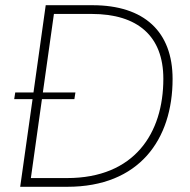

<svg xmlns="http://www.w3.org/2000/svg" viewBox="-20 -717 728 737"><path d="M57.5 0H238.5C514.5 0 642.5 -181.5 642.5 -414C642.5 -595 534 -697 335 -697H155.5L108.5 -362H38.5L34.5 -336.5H105ZM98.5 -33.5 141 -336.5H265.5L269.5 -362H144.5L187 -663.5H331.5C509 -663.5 607 -578 607 -414.5C607 -206 496.5 -33.5 237.5 -33.5Z"/></svg>

Font: HK Grotesk ExtraLight
Style: Italic
Weight: 200
Italic angle: -16°
Designer: Alfredo Marco Pradil
Foundry: Hanken Design Co.
Version: Version 3.001;FEAKit 1.0